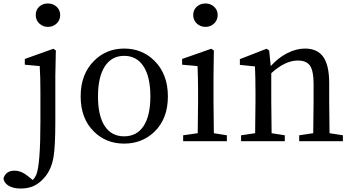

<svg xmlns="http://www.w3.org/2000/svg" viewBox="-110 -814 2030 1107"><path d="M9 273Q-37 273 -65 254Q-88 237 -90 214Q-76 170 -26 170Q13 170 53 203L79 224Q90 213 99 194Q123 135 123 -110V-287Q123 -372 119 -433L33 -441V-474L198 -533L212 -523L209 -377V-112Q209 34 198 95Q185 166 146 210Q118 242 87 257Q54 273 9 273ZM166 -659Q137 -659 116.5 -678.5Q96 -698 96 -727.5Q96 -757 116 -775.5Q136 -794 166 -794Q196 -794 216.5 -775Q237 -756 237 -727Q237 -698 216.5 -678.5Q196 -659 166 -659Z M432 -55Q355 -130 355 -258.5Q355 -387 433 -464Q503 -534 606 -534Q709 -534 780 -464Q858 -387 858 -258Q858 -129 780 -54Q709 14 605.5 14Q502 14 432 -55ZM717 -86Q757 -146 757 -258Q757 -371 717.5 -431.5Q678 -492 606 -492Q534 -492 494.5 -431.5Q455 -371 455 -258Q455 -146 494 -87Q533 -28 605.5 -28Q678 -28 717 -86Z M946 0V-34L1030 -46Q1032 -158 1032 -230V-288Q1032 -361 1029 -433L940 -441V-474L1108 -533L1123 -523L1121 -377V-230Q1121 -158 1123 -46L1198 -34V0ZM1075 -659Q1045 -659 1024.5 -678.5Q1004 -698 1004 -727.5Q1004 -757 1024.5 -775.5Q1045 -794 1075 -794Q1104 -794 1124.5 -775Q1145 -756 1145 -727Q1145 -698 1124.5 -678.5Q1104 -659 1075 -659Z M1280 0V-34L1361 -46Q1363 -158 1363 -230V-287Q1363 -365 1360 -431L1273 -440V-473L1427 -533L1442 -523L1451 -433Q1493 -480 1545 -507Q1598 -534 1648 -534Q1719 -534 1753 -487Q1788 -439 1788 -335V-230Q1788 -156 1790 -46L1867 -34V0H1615V-34L1696 -46Q1698 -156 1698 -230V-332Q1698 -405 1677 -436Q1656 -465 1607 -465Q1534 -465 1454 -392V-230Q1454 -158 1456 -46L1532 -34V0Z"/></svg>

Font: GenRyuMin TW M
Style: Regular
Weight: 500
Version: Version 1.501;PS 1;hotconv 16.6.51;makeotf.lib2.5.65220